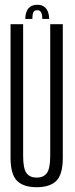

<svg xmlns="http://www.w3.org/2000/svg" viewBox="-20 -776 312 801"><path d="M133 5Q188.5 5 215.2 -21.8Q242 -48.5 242 -118.5V-675H189.5V-127Q189.5 -72 175.2 -53.5Q161 -35 133 -35Q105 -35 90.8 -53.5Q76.5 -72 76.5 -127V-675H24V-118.5Q24 -48.5 51 -21.8Q78 5 133 5ZM136 -756Q118 -756 107 -748.5Q96 -741 90.8 -727.2Q85.5 -713.5 85.5 -697H115Q115 -709.5 116.8 -717.8Q118.5 -726 123 -729.8Q127.5 -733.5 136 -733.5Q142.5 -733.5 147 -730Q151.5 -726.5 154 -718.2Q156.5 -710 156.5 -697H185Q185 -713.5 179.8 -727.2Q174.5 -741 163.5 -748.5Q152.5 -756 136 -756Z"/></svg>

Font: Anybody ExtraCondensed Light
Style: Regular
Weight: 300
Width: 2
Version: Version 1.113;gftools[0.9.25]